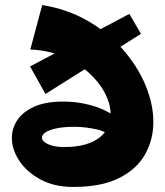

<svg xmlns="http://www.w3.org/2000/svg" viewBox="-20 -730 654 760"><path d="M270 10Q195 10 140.5 -19.5Q86 -49 56.5 -93.5Q27 -138 27 -184Q27 -222 48.5 -254.5Q70 -287 115 -307.5Q160 -328 230 -328Q298 -328 360.5 -307Q423 -286 463 -245L451 -160Q414 -206 366.5 -217Q319 -228 275 -228Q230 -228 201.5 -221.5Q173 -215 159.5 -205.5Q146 -196 146 -185Q146 -176 156.5 -167.5Q167 -159 186.5 -153.5Q206 -148 234 -148Q282 -148 317 -158Q352 -168 374.5 -186Q397 -204 407.5 -227Q418 -250 418 -277Q418 -318 395 -362Q372 -406 329.5 -444Q287 -482 229 -506.5Q171 -531 100 -534L147 -710Q247 -694 328 -647Q409 -600 467 -533.5Q525 -467 556 -392.5Q587 -318 587 -247Q587 -177 554 -118.5Q521 -60 451 -25Q381 10 270 10ZM160 -358 99 -467 492 -675 538 -596Z"/></svg>

Font: Marhey Light
Style: Bold
Weight: 700
Version: Version 1.000